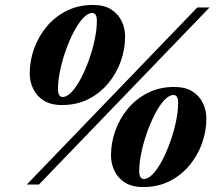

<svg xmlns="http://www.w3.org/2000/svg" viewBox="-20 -745 892 775"><path d="M88 0 776.5 -715H826L137 0ZM355 -725Q400.5 -725 429 -706.8Q457.5 -688.5 471.2 -659.5Q485 -630.5 485 -597.5Q485 -546.5 467.5 -497.5Q450 -448.5 416.8 -408.5Q383.5 -368.5 336.5 -344.8Q289.5 -321 230 -321Q185 -321 156.2 -339.2Q127.5 -357.5 113.8 -386.8Q100 -416 100 -448.5Q100 -499.5 117.5 -548.5Q135 -597.5 168.2 -637.5Q201.5 -677.5 248.8 -701.2Q296 -725 355 -725ZM232.5 -353.5Q250.5 -353.5 269.8 -374.2Q289 -395 307 -429.2Q325 -463.5 339.5 -504.5Q354 -545.5 362.5 -586.2Q371 -627 371 -660.5Q371 -692.5 352.5 -692.5Q334.5 -692.5 315.2 -671.8Q296 -651 278 -616.8Q260 -582.5 245.5 -541.5Q231 -500.5 222.5 -459.8Q214 -419 214 -385.5Q214 -353.5 232.5 -353.5ZM683 -394Q728.5 -394 757 -375.8Q785.5 -357.5 799.2 -328.5Q813 -299.5 813 -266.5Q813 -215.5 795.5 -166.5Q778 -117.5 744.8 -77.5Q711.5 -37.5 664.5 -13.8Q617.5 10 558 10Q513 10 484.2 -8.2Q455.5 -26.5 441.8 -55.8Q428 -85 428 -117.5Q428 -168.5 445.5 -217.5Q463 -266.5 496.2 -306.5Q529.5 -346.5 576.8 -370.2Q624 -394 683 -394ZM560.5 -22.5Q578.5 -22.5 597.8 -43.2Q617 -64 635 -98.2Q653 -132.5 667.5 -173.5Q682 -214.5 690.5 -255.2Q699 -296 699 -329.5Q699 -361.5 680.5 -361.5Q662.5 -361.5 643.2 -340.8Q624 -320 606 -285.8Q588 -251.5 573.5 -210.5Q559 -169.5 550.5 -128.8Q542 -88 542 -54.5Q542 -22.5 560.5 -22.5Z"/></svg>

Font: Newsreader Display ExtraBold
Style: Italic
Weight: 800
Italic angle: -17°
Designer: Hugues Gentile
Foundry: Production Type
Version: Version 1.001